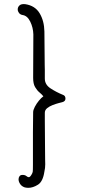

<svg xmlns="http://www.w3.org/2000/svg" viewBox="-20 -765 419 921"><path d="M116 136Q112 136 108 135.5Q104 135 99 134Q84 129 76.5 117.5Q69 106 69 95Q69 87 73.5 80.5Q78 74 88 74Q100 74 106.5 79.5Q113 85 118 85Q124 85 131 73Q136 65 137 59Q138 53 138 26V-59Q138 -89 138 -130.5Q138 -172 139 -227Q139 -237 147 -252.5Q155 -268 166.5 -282Q178 -296 188 -303Q181 -312 169.5 -321.5Q158 -331 148.5 -347Q139 -363 139 -391L140 -600Q139 -633 125 -661.5Q111 -690 88 -693Q77 -695 71 -703Q65 -711 65 -720Q65 -731 73.5 -739Q82 -747 101 -745Q148 -738 170 -701.5Q192 -665 193 -614Q194 -542 194 -505Q194 -468 194.5 -452.5Q195 -437 195 -431.5Q195 -426 195 -418.5Q195 -411 195 -388Q195 -359 222.5 -341Q250 -323 282 -310Q294 -306 294 -292Q294 -279 279 -275Q275 -274 261.5 -270.5Q248 -267 232.5 -261Q217 -255 206 -246Q195 -237 195 -224Q195 -215 195 -187.5Q195 -160 195.5 -124.5Q196 -89 196 -55.5Q196 -22 196.5 0.5Q197 23 197 23Q197 32 196 40.5Q195 49 193 58Q186 106 162 121Q138 136 116 136Z"/></svg>

Font: Twinkle Star
Style: Regular
Weight: 400
Designer: Robert E. Leuschke
Foundry: Robert E. Leuschke
Version: Version 2.010; ttfautohint (v1.8.3)